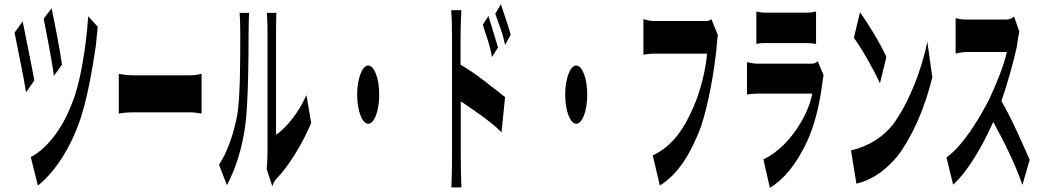

<svg xmlns="http://www.w3.org/2000/svg" viewBox="-20 -835 5020 923"><path d="M228 -795 190 -745C203 -678 231 -537 239 -470L278 -524C269 -593 239 -744 228 -795ZM50 -678C61 -619 96 -457 105 -391L145 -448C133 -517 102 -664 89 -732ZM128 -80 162 57C233 1 306 -99 358 -239C399 -348 426 -516 441 -616C443 -642 447 -676 450 -706L404 -757C394 -603 364 -425 324 -333C274 -204 199 -117 128 -80Z M551 -480V-289C567 -292 593 -295 621 -295H895C918 -295 939 -290 949 -289V-480C938 -478 920 -473 895 -473H621C593 -473 566 -477 551 -480Z M1262 -23 1289 60C1292 52 1297 40 1306 27C1364 -30 1433 -141 1476 -244L1453 -378C1415 -290 1353 -218 1307 -187V-679C1307 -728 1308 -773 1309 -773H1263C1263 -773 1266 -729 1266 -680V-106C1266 -75 1264 -44 1262 -23ZM1033 -43 1071 55C1113 -24 1145 -123 1160 -239C1173 -340 1175 -549 1175 -672C1175 -720 1177 -773 1178 -773H1132C1134 -746 1135 -717 1135 -670C1135 -545 1135 -361 1120 -279C1105 -200 1075 -106 1033 -43Z M1750 -520C1721 -520 1697 -457 1697 -380C1697 -303 1721 -240 1750 -240C1780 -240 1803 -303 1803 -380C1803 -457 1780 -520 1750 -520Z M2328 -758 2301 -716C2317 -661 2333 -630 2345 -561L2374 -606C2362 -651 2341 -713 2328 -758ZM2149 -786C2152 -748 2153 -696 2153 -656V-85C2153 -44 2152 23 2150 66H2198C2196 21 2195 -58 2195 -85V-348C2249 -311 2337 -254 2391 -199L2408 -368C2354 -411 2260 -487 2194 -524V-656C2194 -704 2196 -748 2198 -786ZM2361 -769C2378 -716 2394 -688 2408 -619L2435 -668C2424 -712 2401 -772 2388 -815Z M2750 -520C2721 -520 2697 -457 2697 -380C2697 -303 2721 -240 2750 -240C2780 -240 2803 -303 2803 -380C2803 -457 2780 -520 2750 -520Z M3431 -666 3400 -743C3391 -735 3381 -734 3374 -734H3123C3106 -734 3087 -739 3073 -743V-572C3086 -574 3103 -577 3123 -577H3379C3372 -497 3348 -398 3313 -319C3271 -221 3215 -133 3118 -88L3152 57C3244 0 3303 -103 3349 -224C3388 -340 3412 -492 3423 -586C3425 -608 3427 -644 3431 -666Z M3616 -780V-624C3629 -627 3645 -628 3661 -628H3857C3874 -628 3891 -626 3903 -624V-780C3891 -776 3873 -774 3857 -774H3661C3645 -774 3629 -776 3616 -780ZM3571 -380C3589 -384 3608 -385 3620 -385H3885C3876 -339 3856 -289 3826 -240C3783 -168 3721 -102 3650 -69L3681 68C3744 31 3807 -42 3859 -153C3897 -236 3919 -330 3932 -426L3939 -474L3911 -541C3905 -534 3895 -529 3883 -529H3620C3606 -529 3589 -532 3571 -536Z M4114 -776 4085 -653C4123 -602 4185 -492 4210 -434L4241 -561C4213 -625 4149 -729 4114 -776ZM4071 -112 4097 48C4181 28 4244 -24 4294 -84C4369 -182 4427 -321 4462 -463L4438 -634C4409 -493 4348 -338 4271 -234C4224 -177 4158 -132 4071 -112Z M4880 -683 4855 -756C4847 -748 4834 -741 4818 -741H4624C4609 -741 4581 -744 4574 -749V-577C4579 -579 4607 -585 4624 -585H4820C4807 -521 4770 -433 4736 -359C4685 -260 4611 -137 4530 -78L4562 53C4635 -15 4701 -129 4755 -249C4806 -154 4861 -47 4895 54L4930 -67C4899 -136 4844 -265 4794 -349C4825 -438 4852 -537 4868 -610C4871 -635 4877 -670 4880 -683Z"/></svg>

Font: 寒蝉无机体 CompactMedium
Style: Regular
Weight: 500
Width: 3
Designer: ChillTanhei {Warren2060}; 
Source Han Sans {Ryoko NISHIZUKA 西塚涼子 (kana, bopomofo & ideographs); Paul D. Hunt (Latin, Gre
Foundry: ChillType&Adobe
Version: Version 1.000;Glyphs 3.1.1 (3135)